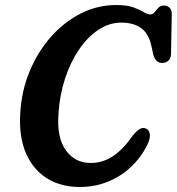

<svg xmlns="http://www.w3.org/2000/svg" viewBox="-20 -732 704 764"><path d="M562 -220Q573.5 -215 576.2 -197.8Q579 -180.5 564 -151.5Q540.5 -105 501.5 -68Q462.5 -31 410.5 -9.5Q358.5 12 297 12Q222.5 12 167.2 -22.2Q112 -56.5 83.5 -121.8Q55 -187 60.5 -279.5Q65 -367.5 96.8 -445.5Q128.5 -523.5 181 -583.5Q233.5 -643.5 300.5 -677.8Q367.5 -712 443 -712Q485.5 -712 511.2 -702.5Q537 -693 552 -683.8Q567 -674.5 578 -674.5Q588 -674.5 595 -683.5Q602 -692.5 610.2 -701.2Q618.5 -710 632 -710Q646 -710 655 -701Q664 -692 663.5 -675.5L660.5 -517.5Q660 -500 650.2 -490.8Q640.5 -481.5 626 -481.5Q598 -481.5 589.5 -516.5L582 -551Q571.5 -598.5 541.5 -620.2Q511.5 -642 462.5 -642Q414.5 -642 371.2 -613.2Q328 -584.5 294 -534.2Q260 -484 238.8 -419.2Q217.5 -354.5 213 -282.5Q205 -185 241.8 -134.2Q278.5 -83.5 340.5 -83.5Q389.5 -83.5 430.2 -111Q471 -138.5 507.5 -191.5Q524 -212 536.5 -219Q549 -226 562 -220Z"/></svg>

Font: Fraunces 144pt SuperSoft SemiBold
Style: Italic
Weight: 600
Italic angle: -16°
Version: Version 1.000;[b76b70a41]